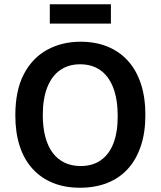

<svg xmlns="http://www.w3.org/2000/svg" viewBox="-20 -869 755 902"><path d="M356 13Q284 13 228 -10Q172 -33 132.5 -76.5Q93 -120 72.5 -183Q52 -246 52 -327Q52 -444 92 -520.5Q132 -597 201.5 -635Q271 -673 359 -673Q428 -673 484 -650.5Q540 -628 580 -584.5Q620 -541 641.5 -476.5Q663 -412 663 -329Q663 -246 641.5 -182.5Q620 -119 580.5 -75.5Q541 -32 484 -9.5Q427 13 356 13ZM359 -89Q415 -89 454 -116.5Q493 -144 513 -196Q533 -248 533 -323Q533 -401 512.5 -455.5Q492 -510 452.5 -538.5Q413 -567 356 -567Q302 -567 262.5 -539.5Q223 -512 202 -458.5Q181 -405 181 -328Q181 -271 193 -226Q205 -181 227.5 -151Q250 -121 283 -105Q316 -89 359 -89ZM214 -758V-849H501V-758Z"/></svg>

Font: Bricolage Grotesque 20pt SemiBold
Style: Regular
Weight: 600
Version: Version 1.001;gftools[0.9.33.dev8+g029e19f]